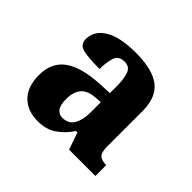

<svg xmlns="http://www.w3.org/2000/svg" viewBox="-95 -826 552 552"><g transform="rotate(45 181.0 -549.5)"><path d="M114 -380Q71 -380 46.5 -405Q22 -430 22 -477Q22 -527 56.5 -552.5Q91 -578 163 -582L203 -584V-612Q203 -641 196.5 -659.5Q190 -678 169 -678Q145 -678 139 -658Q133 -638 133 -612Q86 -612 65 -617.5Q44 -623 44 -645Q44 -679 77 -699Q110 -719 175 -719Q241 -719 273.5 -694.5Q306 -670 306 -613V-469Q306 -446 314.5 -438Q323 -430 342 -430V-386H235L217 -438H211Q196 -414 172 -397Q148 -380 114 -380ZM156 -437Q181 -437 192 -456Q203 -475 203 -505V-547L186 -546Q153 -544 139.5 -528Q126 -512 126 -483Q126 -458 134.5 -447.5Q143 -437 156 -437Z"/></g></svg>

Font: Noto Serif Myanmar ExtraCondensed ExtraBold
Style: Regular
Weight: 800
Width: 2
Designer: Ben Mitchell and the Monotype Design Team
Foundry: Monotype Imaging Inc.
Version: Version 2.106; ttfautohint (v1.8.4.7-5d5b)